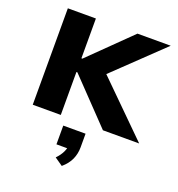

<svg xmlns="http://www.w3.org/2000/svg" viewBox="-176 -848 1223 1319"><g transform="rotate(20 435.5 -189.0)"><path d="M93 0V-705H298V-414H305L602 -705H845L444 -321L462 -404L871 0H606L305 -314H298V0ZM424 327 365 286Q393 257 407 227.5Q421 198 421 175L455 200H339V63H502V163Q502 210 483.5 251Q465 292 424 327Z"/></g></svg>

Font: Nunito Sans 7pt SemiExpanded Black
Style: Regular
Weight: 900
Width: 6
Designer: Vernon Adams
Foundry: Vernon Adams
Version: Version 3.101;gftools[0.9.27]